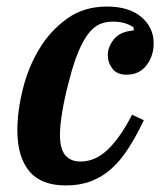

<svg xmlns="http://www.w3.org/2000/svg" viewBox="-20 -554 489 586"><path d="M181 12Q105 12 69 -32Q33 -76 33 -156Q33 -215 49.5 -281.5Q66 -348 99.5 -404Q133 -460 184.5 -497Q236 -534 306 -534Q374 -534 411.5 -502Q449 -470 449 -422Q449 -383 427 -354.5Q405 -326 366 -326Q337 -326 323 -344.5Q309 -363 309 -386Q309 -411 328 -434.5Q347 -458 388 -461V-470Q364 -488 324 -488Q303 -488 285 -480.5Q267 -473 251 -453Q235 -433 220 -398Q205 -363 191 -308Q178 -260 170.5 -216Q163 -172 163 -142Q163 -100 179 -80.5Q195 -61 226 -61Q271 -61 309.5 -98Q348 -135 383 -204L419 -187Q396 -139 372 -101.5Q348 -64 320 -39Q292 -14 258 -1Q224 12 181 12Z"/></svg>

Font: IBM Plex Serif SmBld
Style: Italic
Weight: 600
Italic angle: -14°
Designer: Mike Abbink, Paul van der Laan, Pieter van Rosmalen
Foundry: Bold Monday
Version: Version 3.001